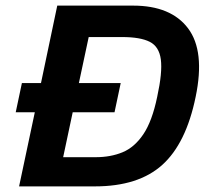

<svg xmlns="http://www.w3.org/2000/svg" viewBox="-20 -664 743 684"><path d="M48 0 104 -264H36L58 -368H126L184 -644H454Q589 -644 650 -563Q711 -482 677 -319Q643 -153 558 -76.5Q473 0 318 0ZM205 -104H321Q374 -104 416.5 -121.5Q459 -139 490.5 -185.5Q522 -232 540 -319Q559 -406 553 -452Q547 -498 513.5 -515Q480 -532 415 -532H296L261 -368H410L388 -264H239Z"/></svg>

Font: Kanit Medium
Style: Italic
Weight: 500
Italic angle: -12°
Designer: Katatrad Team
Foundry: CadsonDemak
Version: Version 2.000; ttfautohint (v1.8.3)